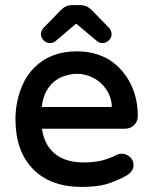

<svg xmlns="http://www.w3.org/2000/svg" viewBox="-20 -715 593 751"><path d="M411.1 -296.4Q415 -296.4 416.3 -297.6Q417.5 -298.8 417.5 -300.8Q417.5 -302.7 417.5 -303.2Q413.6 -340.8 395 -366.2Q374.5 -396 343.8 -411.1Q313 -426.3 281.5 -426.3Q250 -426.3 217.3 -412.1Q184.6 -396 165 -364.7Q147 -335.4 143.6 -296.4ZM40.5 -249Q40.5 -316.4 66.4 -378.9Q83.5 -419.9 113.8 -450.2Q177.7 -514.2 280.3 -514.2Q354 -514.2 409.2 -480Q428.2 -467.8 445.8 -450.2Q472.2 -423.8 490.2 -388.7Q519 -331.5 519 -261.7Q519 -240.2 504.6 -225.8Q490.2 -211.4 467.8 -211.4H144Q153.3 -148.4 193.4 -114.7Q235.4 -79.6 307.6 -79.6Q346.2 -79.6 376.2 -86.7Q406.2 -93.8 437 -109.4Q444.8 -113.8 455.3 -113.8Q465.8 -113.8 473.6 -110.4Q482.9 -106.9 489.7 -99.6Q502.4 -87.4 502.4 -69.8Q502.4 -43.9 473.1 -27.3Q431.6 -4.9 394 5.9Q356.4 16.1 299.8 16.1Q177.2 16.1 108.9 -54Q40.5 -124 40.5 -249ZM149.4 -605Q217.3 -675.3 217.8 -675.3Q236.8 -694.8 259.8 -694.8H296.9Q319.8 -694.8 338.9 -675.3L407.7 -605Q416.5 -593.8 416.5 -580.8Q416.5 -567.9 405.8 -557.1Q395 -546.4 381.6 -546.4Q368.2 -546.4 358.9 -554.7L282.2 -619.1Q281.7 -620.1 281 -620.8Q280.3 -621.6 279.1 -621.6Q277.8 -621.6 277.3 -621.6Q275.9 -621.1 273.9 -619.1L197.8 -554.7Q188.5 -546.4 175 -546.4Q161.6 -546.4 150.9 -557.1Q140.1 -567.9 140.1 -580.8Q140.1 -593.8 149.4 -605Z"/></svg>

Font: YuPearl-Medium
Style: Medium
Weight: 500
Designer: Max Yao
Foundry: Max-Everyday
Version: Version 1.011; ttfautohint (v1.8.3)